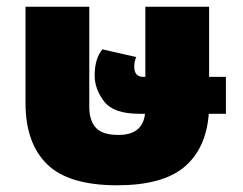

<svg xmlns="http://www.w3.org/2000/svg" viewBox="-20 -537 723 572"><path d="M653 -198V-308H603V-517H413V-308H407Q380 -308 380 -338Q380 -355 386 -367L285 -390Q262 -362 262 -312Q262 -272 290 -235Q318 -198 395 -198H412Q405 -135 333 -135Q285 -135 265.5 -156.5Q246 -178 246 -218V-517H56V-230Q56 -111 120 -48Q184 15 329 15Q464 15 529 -39.5Q594 -94 602 -198Z"/></svg>

Font: Noto Sans Thai UI Black
Style: Regular
Weight: 900
Designer: Monotype Design Team
Foundry: Monotype Imaging Inc.
Version: Version 1.901